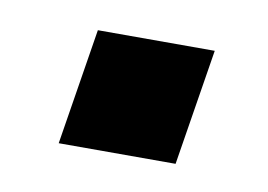

<svg xmlns="http://www.w3.org/2000/svg" viewBox="-33 -381 315 226"><g transform="rotate(10 124.0 -267.5)"><path d="M47 -198 69.3 -337H209L186.7 -198Z"/></g></svg>

Font: Nunito Sans 12pt ExtraLight
Style: Italic
Weight: 200
Italic angle: -9°
Designer: Vernon Adams
Foundry: Vernon Adams
Version: Version 3.101;gftools[0.9.27]